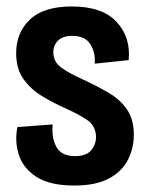

<svg xmlns="http://www.w3.org/2000/svg" viewBox="-20 -561 459 594"><path d="M210 13Q134 13 92.5 -14Q51 -41 38 -83Q25 -125 34 -168L143 -176Q139 -135 154.5 -106.5Q170 -78 212 -78Q247 -78 262 -96Q277 -114 277 -137Q277 -171 250 -189.5Q223 -208 180 -227Q144 -243 109.5 -264Q75 -285 52.5 -316.5Q30 -348 30 -397Q30 -460 72.5 -500.5Q115 -541 202 -541Q297 -541 341 -493Q385 -445 378 -375L273 -364Q276 -397 260 -423.5Q244 -450 203 -450Q174 -450 159.5 -435.5Q145 -421 145 -399Q145 -370 169.5 -352Q194 -334 239 -314Q282 -294 317.5 -273Q353 -252 373.5 -221.5Q394 -191 394 -144Q394 -103 376 -67Q358 -31 317.5 -9Q277 13 210 13Z"/></svg>

Font: Bricolage Grotesque 10pt Condensed SemiBold
Style: Regular
Weight: 600
Width: 3
Designer: Mathieu Triay
Foundry: Atelier Triay
Version: Version 1.000; ttfautohint (v1.8.4.7-5d5b);gftools[0.9.32]